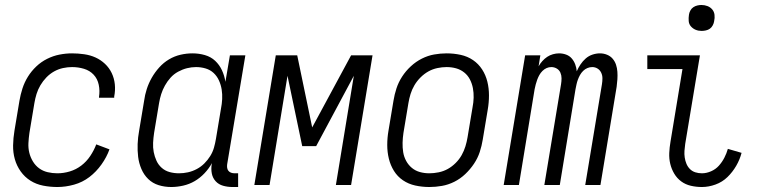

<svg xmlns="http://www.w3.org/2000/svg" viewBox="-20 -742 3040 770"><path d="M210 8Q181 8 153 2.5Q125 -3 102 -17.5Q79 -32 63 -54.5Q47 -77 39.5 -103.5Q32 -130 32.5 -159Q33 -188 38 -218L58 -338Q62 -362 70 -387Q78 -412 92 -434.5Q106 -457 125.5 -475.5Q145 -494 169 -506Q193 -518 218.5 -523Q244 -528 269 -528Q293 -528 317.5 -524.5Q342 -521 363 -511.5Q384 -502 401 -486Q418 -470 428 -449Q438 -428 440.5 -404Q443 -380 438 -355V-350H377V-353Q381 -378 376 -402Q371 -426 355.5 -442.5Q340 -459 317 -466Q294 -473 269 -473Q251 -473 232.5 -469Q214 -465 197 -455.5Q180 -446 166 -431.5Q152 -417 142 -400Q132 -383 126.5 -365Q121 -347 118 -329L98 -209Q95 -188 94 -168Q93 -148 97.5 -129.5Q102 -111 112 -94.5Q122 -78 137 -67Q152 -56 171 -51.5Q190 -47 210 -47Q235 -47 260 -54.5Q285 -62 306 -78Q327 -94 342 -116.5Q357 -139 366 -163L419 -143Q408 -112 387 -82.5Q366 -53 338.5 -32Q311 -11 277 -1.5Q243 8 210 8Z M667 8Q640 8 616 0.5Q592 -7 574.5 -24Q557 -41 547 -64.5Q537 -88 534 -113Q531 -138 532 -164.5Q533 -191 538 -218L558 -338Q561 -361 568.5 -384.5Q576 -408 588.5 -430Q601 -452 618.5 -471.5Q636 -491 658 -504Q680 -517 704 -522.5Q728 -528 752 -528Q778 -528 802 -521Q826 -514 843 -498Q860 -482 870 -460.5Q880 -439 884 -414L902 -520H964L891 -83Q890 -76 891 -69Q892 -62 896 -57Q900 -52 906.5 -49.5Q913 -47 921 -47H935V8H912Q893 8 875 3Q857 -2 845 -15Q833 -28 829.5 -46Q826 -64 829 -83L830 -88Q818 -66 800 -47Q782 -28 760.5 -15.5Q739 -3 714.5 2.5Q690 8 667 8ZM698 -47Q716 -47 734 -51Q752 -55 769 -64Q786 -73 799.5 -86.5Q813 -100 823 -116Q833 -132 838 -149.5Q843 -167 846 -185L866 -305Q870 -325 871 -344.5Q872 -364 869 -383Q866 -402 858 -419.5Q850 -437 836.5 -449.5Q823 -462 804.5 -467.5Q786 -473 766 -473Q748 -473 730 -468.5Q712 -464 694.5 -454.5Q677 -445 664 -430.5Q651 -416 641.5 -399Q632 -382 626.5 -364.5Q621 -347 618 -329L598 -209Q595 -189 594 -169.5Q593 -150 596.5 -132Q600 -114 607.5 -97.5Q615 -81 628.5 -69Q642 -57 660 -52Q678 -47 698 -47Z M1000 0 1086 -520H1172L1232 -231L1388 -520H1474L1388 0H1327L1399 -438L1248 -156H1192L1133 -438L1061 0Z M1702 8Q1673 8 1645.5 2Q1618 -4 1596 -19Q1574 -34 1560 -56.5Q1546 -79 1539.5 -105.5Q1533 -132 1533 -160.5Q1533 -189 1538 -218L1558 -338Q1562 -363 1570 -387.5Q1578 -412 1592.5 -434.5Q1607 -457 1627.5 -476Q1648 -495 1672 -507Q1696 -519 1721 -523.5Q1746 -528 1771 -528Q1800 -528 1827.5 -522Q1855 -516 1877 -501Q1899 -486 1913.5 -463.5Q1928 -441 1934.5 -414.5Q1941 -388 1941 -359.5Q1941 -331 1936 -302L1916 -182Q1912 -157 1904 -132.5Q1896 -108 1881 -85.5Q1866 -63 1846 -44Q1826 -25 1802 -13Q1778 -1 1752.5 3.5Q1727 8 1702 8ZM1702 -47Q1720 -47 1739.5 -51Q1759 -55 1776 -64.5Q1793 -74 1807.5 -88.5Q1822 -103 1831.5 -120Q1841 -137 1846.5 -155Q1852 -173 1855 -191L1875 -311Q1879 -331 1879.5 -350.5Q1880 -370 1876.5 -388.5Q1873 -407 1864.5 -423.5Q1856 -440 1841.5 -451.5Q1827 -463 1809 -468Q1791 -473 1771 -473Q1753 -473 1734 -469Q1715 -465 1698 -455.5Q1681 -446 1666.5 -431.5Q1652 -417 1642 -400Q1632 -383 1626.5 -365Q1621 -347 1618 -329L1598 -209Q1595 -189 1594.5 -169.5Q1594 -150 1597 -131.5Q1600 -113 1609 -96.5Q1618 -80 1632 -68.5Q1646 -57 1664 -52Q1682 -47 1702 -47Z M2000 0 2086 -520H2147L2140 -476Q2146 -487 2155 -497Q2164 -507 2174.5 -514Q2185 -521 2197.5 -524.5Q2210 -528 2222 -528Q2237 -528 2250.5 -523Q2264 -518 2273 -507.5Q2282 -497 2287 -483.5Q2292 -470 2293 -456Q2299 -470 2308 -483.5Q2317 -497 2329 -507.5Q2341 -518 2356 -523Q2371 -528 2386 -528Q2401 -528 2414.5 -522.5Q2428 -517 2437 -506.5Q2446 -496 2450.5 -482.5Q2455 -469 2456 -454Q2457 -439 2456 -424Q2455 -409 2453 -394L2388 0H2327L2394 -404Q2396 -416 2396 -428Q2396 -440 2391 -450.5Q2386 -461 2376.5 -467Q2367 -473 2355 -473Q2345 -473 2335.5 -469Q2326 -465 2318.5 -457.5Q2311 -450 2306 -441Q2301 -432 2297.5 -422.5Q2294 -413 2292 -403.5Q2290 -394 2288 -384L2225 0H2163L2230 -404Q2232 -416 2232 -428Q2232 -440 2227.5 -450.5Q2223 -461 2213 -467Q2203 -473 2191 -473Q2181 -473 2172 -469Q2163 -465 2155.5 -457.5Q2148 -450 2143 -441Q2138 -432 2134.5 -422.5Q2131 -413 2128.5 -403.5Q2126 -394 2124 -384L2061 0Z M2795 8Q2772 8 2750.5 3Q2729 -2 2712 -14.5Q2695 -27 2684 -45.5Q2673 -64 2668 -85Q2663 -106 2664 -128.5Q2665 -151 2669 -174L2717 -465H2576V-520H2787L2728 -165Q2726 -151 2725 -137.5Q2724 -124 2726 -110.5Q2728 -97 2733 -85Q2738 -73 2747 -64Q2756 -55 2768.5 -51Q2781 -47 2795 -47Q2813 -47 2831.5 -55Q2850 -63 2863 -77.5Q2876 -92 2885 -109.5Q2894 -127 2899 -145L2954 -129Q2947 -102 2932.5 -77Q2918 -52 2897.5 -32Q2877 -12 2849.5 -2Q2822 8 2795 8ZM2794 -618Q2781 -618 2770 -622.5Q2759 -627 2751 -636Q2743 -645 2742 -657.5Q2741 -670 2743 -683Q2744 -691 2748.5 -699.5Q2753 -708 2760.5 -713Q2768 -718 2776.5 -720Q2785 -722 2793 -722Q2806 -722 2817.5 -717.5Q2829 -713 2836.5 -704Q2844 -695 2845.5 -682.5Q2847 -670 2844 -657Q2843 -649 2838.5 -640.5Q2834 -632 2827 -627Q2820 -622 2811 -620Q2802 -618 2794 -618Z"/></svg>

Font: Iosevka Curly Light
Style: Italic
Weight: 300
Italic angle: -9°
Monospace: yes
Designer: Belleve Invis
Foundry: Belleve Invis
Version: Version 22.1.2; ttfautohint (v1.8.4)